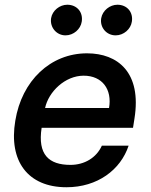

<svg xmlns="http://www.w3.org/2000/svg" viewBox="-20 -777 636 808"><path d="M259.6 11C390.6 11 487.6 -62.5 521.3 -164.1H408.7C385.7 -112.9 335.2 -83.1 276.6 -83.1C185.7 -83.1 137.8 -126.1 155.2 -239.3H539.8L545.8 -277.7C577.1 -472.3 475.5 -552.6 346.2 -552.6C192.5 -552.6 71.7 -437.5 44.4 -269.2C15.6 -99.1 97.3 11 259.6 11ZM169.7 -322.4C184.3 -391 253.9 -458.5 332 -458.5C410.5 -458.5 452.4 -400.9 438.9 -322.4ZM195 -700.3C189.3 -661.9 217.7 -628.2 255.7 -628.2C289.8 -628.2 319.2 -654.5 323.9 -685.4C330.6 -725.5 304 -757.1 263.1 -757.1C231.5 -757.1 200.3 -733 195 -700.3ZM405.9 -700.3C399.5 -660.9 428.6 -628.2 466.6 -628.2C500.7 -628.2 530.2 -654.5 534.8 -685.4C541.5 -725.5 514.9 -757.1 474.1 -757.1C442.5 -757.1 411.6 -733 405.9 -700.3Z"/></svg>

Font: Magic Ui Pro Semi Bold
Style: Italic
Weight: 600
Italic angle: -9.39999°
Designer: Stefan Endress, Andreas Faust
Version: Version 1.000;FEAKit 1.0